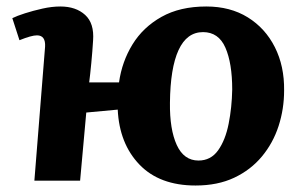

<svg xmlns="http://www.w3.org/2000/svg" viewBox="-20 -557 946 592"><path d="M583 15Q472 15 410 -49.5Q348 -114 343 -219L246 -210L227 0H86L119 -413Q121 -448 94 -448Q77 -448 40 -433L18 -501Q32 -508 57 -516Q82 -524 111 -530.5Q140 -537 166 -537Q214 -537 242.5 -511Q271 -485 267 -432Q265 -399 261.5 -362.5Q258 -326 255 -303H347Q356 -367 388.5 -420Q421 -473 478 -505Q535 -537 616 -537Q690 -537 744 -503.5Q798 -470 827.5 -411.5Q857 -353 856 -278Q856 -221 839 -168.5Q822 -116 787.5 -74.5Q753 -33 702 -9Q651 15 583 15ZM592 -62Q630 -62 652.5 -93.5Q675 -125 685 -175.5Q695 -226 696 -281Q696 -362 675 -410Q654 -458 606 -458Q556 -458 530.5 -402.5Q505 -347 504 -240Q503 -158 525 -110Q547 -62 592 -62Z"/></svg>

Font: Literata 7pt
Style: Bold Italic
Weight: 700
Italic angle: -2°
Designer: Latin by Veronika Burian and Jose Scaglione. Greek by Irene Vlachou. Cyrillic by Vera Evstafieva
Foundry: TypeTogether
Version: Version 3.002